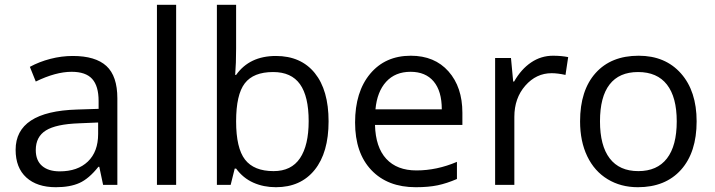

<svg xmlns="http://www.w3.org/2000/svg" viewBox="-20 -780 3015 810"><path d="M415 0 398.9 -76.2H395Q355 -25.9 315.2 -8.1Q275.4 9.8 215.8 9.8Q136.2 9.8 91.1 -31.2Q45.9 -72.3 45.9 -147.9Q45.9 -310.1 305.2 -317.9L396 -320.8V-354Q396 -417 368.9 -447Q341.8 -477.1 282.2 -477.1Q215.3 -477.1 130.9 -436L106 -498Q145.5 -519.5 192.6 -531.7Q239.7 -543.9 287.1 -543.9Q382.8 -543.9 429 -501.5Q475.1 -459 475.1 -365.2V0ZM231.9 -57.1Q307.6 -57.1 350.8 -98.6Q394 -140.1 394 -214.8V-263.2L313 -259.8Q216.3 -256.3 173.6 -229.7Q130.9 -203.1 130.9 -147Q130.9 -103 157.5 -80.1Q184.1 -57.1 231.9 -57.1Z M723.1 0H642.1V-759.8H723.1Z M1144 -543.9Q1249.5 -543.9 1307.9 -471.9Q1366.2 -399.9 1366.2 -268.1Q1366.2 -136.2 1307.4 -63.2Q1248.5 9.8 1144 9.8Q1091.8 9.8 1048.6 -9.5Q1005.4 -28.8 976.1 -68.8H970.2L953.1 0H895V-759.8H976.1V-575.2Q976.1 -513.2 972.2 -463.9H976.1Q1032.7 -543.9 1144 -543.9ZM1132.3 -476.1Q1049.3 -476.1 1012.7 -428.5Q976.1 -380.9 976.1 -268.1Q976.1 -155.3 1013.7 -106.7Q1051.3 -58.1 1134.3 -58.1Q1209 -58.1 1245.6 -112.5Q1282.2 -167 1282.2 -269Q1282.2 -373.5 1245.6 -424.8Q1209 -476.1 1132.3 -476.1Z M1733.9 9.8Q1615.2 9.8 1546.6 -62.5Q1478 -134.8 1478 -263.2Q1478 -392.6 1541.7 -468.8Q1605.5 -544.9 1712.9 -544.9Q1813.5 -544.9 1872.1 -478.8Q1930.7 -412.6 1930.7 -304.2V-252.9H1562Q1564.5 -158.7 1609.6 -109.9Q1654.8 -61 1736.8 -61Q1823.2 -61 1907.7 -97.2V-24.9Q1864.7 -6.3 1826.4 1.7Q1788.1 9.8 1733.9 9.8ZM1711.9 -477.1Q1647.5 -477.1 1609.1 -435.1Q1570.8 -393.1 1564 -318.8H1843.8Q1843.8 -395.5 1809.6 -436.3Q1775.4 -477.1 1711.9 -477.1Z M2313 -544.9Q2348.6 -544.9 2377 -539.1L2365.7 -463.9Q2332.5 -471.2 2307.1 -471.2Q2242.2 -471.2 2196 -418.5Q2149.9 -365.7 2149.9 -287.1V0H2068.8V-535.2H2135.7L2145 -436H2148.9Q2178.7 -488.3 2220.7 -516.6Q2262.7 -544.9 2313 -544.9Z M2918.9 -268.1Q2918.9 -137.2 2853 -63.7Q2787.1 9.8 2670.9 9.8Q2599.1 9.8 2543.5 -23.9Q2487.8 -57.6 2457.5 -120.6Q2427.2 -183.6 2427.2 -268.1Q2427.2 -398.9 2492.7 -471.9Q2558.1 -544.9 2674.3 -544.9Q2786.6 -544.9 2852.8 -470.2Q2918.9 -395.5 2918.9 -268.1ZM2511.2 -268.1Q2511.2 -165.5 2552.2 -111.8Q2593.3 -58.1 2672.9 -58.1Q2752.4 -58.1 2793.7 -111.6Q2835 -165 2835 -268.1Q2835 -370.1 2793.7 -423.1Q2752.4 -476.1 2671.9 -476.1Q2592.3 -476.1 2551.8 -423.8Q2511.2 -371.6 2511.2 -268.1Z"/></svg>

Font: f01899195
Style: Regular
Weight: 400
Foundry: Ascender Corporation
Version: Version 1.10